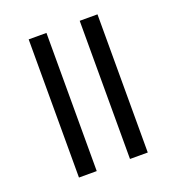

<svg xmlns="http://www.w3.org/2000/svg" viewBox="-114 -699 728 792"><g transform="rotate(-20 250.0 -303.0)"><path d="M323 0V-606.5H401V0ZM99 0V-606.5H177V0Z"/></g></svg>

Font: Anek Gurmukhi Medium
Style: Regular
Weight: 400
Version: Version 1.003